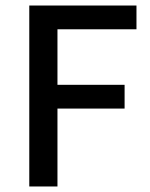

<svg xmlns="http://www.w3.org/2000/svg" viewBox="-20 -675 543 695"><path d="M86 0V-655H474V-569H188V-368H431V-282H188V0Z"/></svg>

Font: Assistant ExtraLight SemiBold
Style: Regular
Weight: 600
Version: Version 3.000